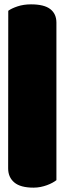

<svg xmlns="http://www.w3.org/2000/svg" viewBox="-20 -760 294 874"><path d="M132.8 94.2Q73.2 94.2 45.2 70.6Q17.1 46.9 17.1 6.3L17.6 -710.9Q32.2 -721.7 59.8 -731Q87.4 -740.2 121.1 -740.2Q181.2 -740.2 209 -718.5Q236.8 -696.8 236.8 -657.2V60.1Q229.5 65.9 218.3 72Q207 78.1 193.6 83Q180.2 87.9 164.6 91.1Q148.9 94.2 132.8 94.2Z"/></svg>

Font: Modak sl
Style: Regular
Weight: 400
Designer: Sarang Kulkarni, Maithili Shingre, Noopur Datye
Foundry: Ek Type
Version: Version 1.036;PS Version 1.000;hotconv 1.0.79;makeotf.lib2.5